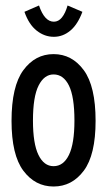

<svg xmlns="http://www.w3.org/2000/svg" viewBox="-20 -670 390 699"><path d="M175 9Q108 9 65 -48.5Q22 -106 22 -230Q22 -356 65 -414.5Q108 -473 175 -473Q242 -473 285 -414.5Q328 -356 328 -230Q328 -106 285 -48.5Q242 9 175 9ZM175 -65Q211 -65 231 -106Q251 -147 251 -231Q251 -318 231 -358.5Q211 -399 175 -399Q141 -399 120.5 -358.5Q100 -318 100 -231Q100 -147 120 -106Q140 -65 175 -65ZM226 -650 280 -627Q263 -581 236 -558.5Q209 -536 176 -536Q142 -536 113.5 -558.5Q85 -581 69 -627L122 -650Q142 -591 176 -591Q193 -591 205.5 -606.5Q218 -622 226 -650Z"/></svg>

Font: Inconsolata ExtraCondensed SemiBold
Style: Regular
Weight: 600
Width: 2
Monospace: yes
Designer: Raph Levien, Cyreal, Brenton Simpson
Foundry: Raph Levien, Cyreal, Google
Version: Version 3.001; ttfautohint (v1.8.2.53-6de2)